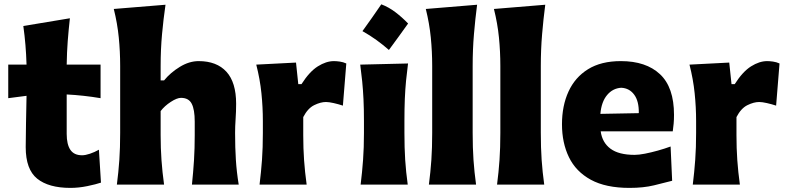

<svg xmlns="http://www.w3.org/2000/svg" viewBox="-20 -873 3723 908"><path d="M313 15.6Q210 15.6 155.8 -28.1Q101.6 -71.8 101.6 -177.2Q101.6 -231 103 -289.6Q104.5 -348.1 105.5 -419.9L19 -408.7V-567.4H105.5Q104 -616.7 100.3 -660.4Q96.7 -704.1 90.3 -750L310.5 -786.6Q304.2 -729.5 300.3 -678.7Q296.4 -627.9 295.4 -567.4H455.6V-408.7Q415.5 -415.5 375 -419.9Q334.5 -424.3 295.4 -426.3V-239.7Q295.4 -190.4 312.7 -164.6Q330.1 -138.7 368.2 -138.7Q383.8 -138.7 405.5 -146Q427.2 -153.3 447.8 -165L457.5 -9.3Q434.6 -1.5 393.3 7.1Q352.1 15.6 313 15.6Z M532.7 0Q540.5 -60.1 544.4 -116.9Q548.3 -173.8 548.3 -244.6V-560.5Q548.3 -629.4 541.7 -695.8Q535.2 -762.2 518.1 -830.6L762.7 -850.6Q752.9 -783.7 746.3 -711.4Q739.7 -639.2 739.7 -560.5V-492.7H755.9Q786.1 -529.8 830.6 -556.9Q875 -584 919.4 -584Q1004.9 -584 1050.8 -533.7Q1096.7 -483.4 1096.7 -382.3Q1096.7 -345.2 1094.2 -310.1Q1091.8 -274.9 1091.8 -244.6Q1091.8 -173.8 1095.5 -116.9Q1099.1 -60.1 1108.9 0H887.7Q894 -60.1 897.5 -115.7Q900.9 -171.4 900.9 -233.9V-297.9Q900.9 -354.5 886.7 -382.3Q872.6 -410.2 835.9 -410.2Q816.9 -410.2 787.6 -391.1Q758.3 -372.1 739.7 -347.7V-233.9Q739.7 -171.4 743.7 -115.7Q747.6 -60.1 755.9 0Z M1207.5 0Q1214.8 -60.1 1219 -116.9Q1223.1 -173.8 1223.1 -244.6V-300.8Q1223.1 -366.2 1216.3 -432.4Q1209.5 -498.5 1191.9 -567.4L1379.9 -577.1L1390.6 -475.1H1405.8Q1443.4 -534.2 1482.9 -559.1Q1522.5 -584 1559.1 -584Q1570.8 -584 1586.9 -581.8Q1603 -579.6 1617.7 -572.8L1601.6 -373.5Q1580.6 -380.4 1558.1 -385.5Q1535.6 -390.6 1521.5 -390.6Q1496.1 -390.6 1465.8 -375.7Q1435.5 -360.8 1414.1 -319.3V-233.9Q1414.1 -171.4 1418 -115.7Q1421.9 -60.1 1430.2 0Z M1783.2 -852.6Q1818.7 -839.2 1850.4 -815Q1882.1 -790.8 1910 -761.8Q1888 -731.2 1865.4 -699.8Q1842.9 -668.4 1819.2 -636.7Q1791.8 -660.8 1760.7 -683.4Q1729.5 -706 1694.1 -725.8Q1717.7 -758.1 1739.7 -789.7Q1761.8 -821.4 1783.2 -852.6ZM1685.5 0Q1692.9 -60.1 1697 -116.9Q1701.2 -173.8 1701.2 -244.6V-300.8Q1701.2 -358.9 1699 -403.8Q1696.8 -448.7 1692.9 -488Q1689 -527.3 1683.6 -567.4L1909.7 -572.8Q1904.3 -532.2 1900.4 -492.2Q1896.5 -452.1 1894.5 -406Q1892.6 -359.9 1892.6 -300.8V-244.6Q1892.6 -173.8 1896.2 -116.9Q1899.9 -60.1 1908.2 0Z M2008.3 0Q2016.1 -60.1 2020 -116.9Q2023.9 -173.8 2023.9 -244.6V-560.5Q2023.9 -629.4 2017.3 -695.8Q2010.7 -762.2 1993.7 -830.6L2236.3 -850.6Q2227.5 -783.7 2221.4 -711.4Q2215.3 -639.2 2215.3 -560.5V-244.6Q2215.3 -173.8 2219.2 -116.9Q2223.1 -60.1 2231.4 0Z M2330.6 0Q2338.4 -60.1 2342.3 -116.9Q2346.2 -173.8 2346.2 -244.6V-560.5Q2346.2 -629.4 2339.6 -695.8Q2333 -762.2 2315.9 -830.6L2558.6 -850.6Q2549.8 -783.7 2543.7 -711.4Q2537.6 -639.2 2537.6 -560.5V-244.6Q2537.6 -173.8 2541.5 -116.9Q2545.4 -60.1 2553.7 0Z M2957 15.6Q2844.7 15.6 2774.2 -22.9Q2703.6 -61.5 2670.7 -129.4Q2637.7 -197.3 2637.7 -285.2Q2637.7 -372.6 2668.5 -439.9Q2699.2 -507.3 2761 -545.7Q2822.8 -584 2916 -584Q3035.2 -584 3101.3 -522Q3167.5 -460 3167.5 -330.1Q3167.5 -306.2 3165.8 -288.1Q3164.1 -270 3161.6 -252H2820.8Q2828.1 -198.7 2867.2 -169.7Q2906.2 -140.6 2981.4 -140.6Q3001 -140.6 3030 -146.2Q3059.1 -151.9 3091.3 -160.9Q3123.5 -169.9 3151.4 -180.2L3158.7 -18.1Q3123 -8.8 3073.2 3.4Q3023.4 15.6 2957 15.6ZM3001 -337.9Q3002 -394.5 2979.2 -425.3Q2956.5 -456.1 2918 -458Q2877.9 -455.6 2851.1 -423.6Q2824.2 -391.6 2819.3 -334.5Z M3256.3 0Q3263.7 -60.1 3267.8 -116.9Q3272 -173.8 3272 -244.6V-300.8Q3272 -366.2 3265.1 -432.4Q3258.3 -498.5 3240.7 -567.4L3428.7 -577.1L3439.5 -475.1H3454.6Q3492.2 -534.2 3531.7 -559.1Q3571.3 -584 3607.9 -584Q3619.6 -584 3635.7 -581.8Q3651.9 -579.6 3666.5 -572.8L3650.4 -373.5Q3629.4 -380.4 3606.9 -385.5Q3584.5 -390.6 3570.3 -390.6Q3544.9 -390.6 3514.6 -375.7Q3484.4 -360.8 3462.9 -319.3V-233.9Q3462.9 -171.4 3466.8 -115.7Q3470.7 -60.1 3479 0Z"/></svg>

Font: Pinar-DS2-FD ExtraBold
Style: Regular
Weight: 800
Designer: Amin Abedi
Version: Version 3.000